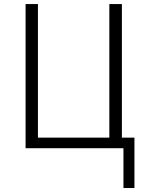

<svg xmlns="http://www.w3.org/2000/svg" viewBox="-20 -738 755 956"><path d="M107.4 0V-717.8H168.9V-52.7H524.4V-717.8H586.9V-52.7H649.4V198.2H594.7V0Z"/></svg>

Font: Gothic A1 Light
Style: Regular
Weight: 300
Version: Version 2.50